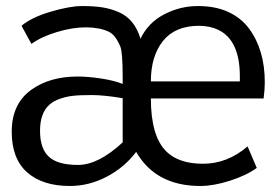

<svg xmlns="http://www.w3.org/2000/svg" viewBox="-20 -601 920 632"><path d="M639.6 11.2Q492.7 11.2 428.2 -101.1Q389.6 -49.8 331.3 -19.3Q272.9 11.2 210 11.2Q120.1 11.2 69.3 -33.7Q18.6 -78.6 18.6 -167.5Q18.6 -259.8 84 -306.2Q144.5 -349.1 235.4 -349.1Q270 -349.1 313.2 -342.5Q356.4 -335.9 383.8 -324.7V-348.1Q383.8 -430.2 375.7 -448.7Q367.7 -467.3 358.6 -479.2Q349.6 -491.2 336.9 -497.1Q307.6 -510.7 263.4 -511Q219.2 -511.2 167.5 -495.6Q115.7 -480 83.5 -456.5L50.8 -516.1Q83 -543.5 146.2 -562.3Q209.5 -581.1 250 -581.1Q290.5 -581.1 317.4 -576.7Q344.2 -572.3 370.1 -561.5Q422.9 -539.1 442.4 -473.6Q467.8 -526.4 520.3 -553.7Q572.8 -581.1 631.3 -581.1Q689.9 -581.1 732.2 -561.3Q774.4 -541.5 799.8 -506.8Q851.6 -437 851.6 -330.1Q851.6 -305.2 847.7 -276.9H476.6Q476.6 -153.3 526.9 -103Q567.9 -62 648.2 -62Q728.5 -62 794.9 -119.1L825.2 -48.3Q791 -23.4 736.8 -6.1Q682.6 11.2 639.6 11.2ZM383.8 -132.3V-277.8Q322.3 -288.1 281.7 -288.1Q241.2 -288.1 220 -285.6Q198.7 -283.2 177.5 -275.9Q156.2 -268.6 142.6 -256.3Q111.8 -229 111.8 -170.4Q111.8 -111.8 140.9 -85Q169.9 -58.1 236.8 -58.1Q303.7 -58.1 383.8 -132.3ZM769.5 -350.1Q769.5 -468.8 698.2 -502.9Q671.9 -515.6 635.7 -516.1Q556.2 -516.1 516.4 -466.1Q476.6 -416 476.6 -333H769.5Z"/></svg>

Font: Dhyana
Style: Regular
Weight: 400
Foundry: Vernon Adams
Version: Version 1.002; ttfautohint (v0.8.51-6076)